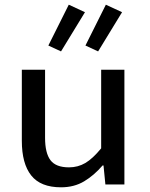

<svg xmlns="http://www.w3.org/2000/svg" viewBox="-20 -786 640 818"><path d="M240 12Q153 12 113 -38.5Q73 -89 73 -186V-489H172V-199Q172 -134 195 -103.5Q218 -73 274 -73Q312 -73 343.5 -91.5Q375 -110 411 -154V-489H510V0H429L421 -81H417Q381 -39 338.5 -13.5Q296 12 240 12ZM240 -567 186 -592 273 -766 342 -734ZM398 -567 344 -592 431 -766 500 -734Z"/></svg>

Font: Source Code Pro Medium
Style: Regular
Weight: 500
Monospace: yes
Designer: Paul D. Hunt, Teo Tuominen
Foundry: Adobe Systems Incorporated
Version: Version 2.030;PS 1.000;hotconv 16.6.51;makeotf.lib2.5.65220